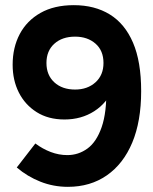

<svg xmlns="http://www.w3.org/2000/svg" viewBox="-20 -712 591 744"><path d="M527 -359Q527 -242 492.5 -159.5Q458 -77 394 -32.5Q330 12 243 12Q187 12 136.5 -8Q86 -28 45 -63L117 -156Q145 -135 176.5 -123Q208 -111 241 -111Q284 -111 319 -136.5Q354 -162 374 -219.5Q394 -277 392 -371H420Q395 -313 345 -281Q295 -249 230 -249Q167 -249 122 -277.5Q77 -306 53 -353.5Q29 -401 29 -461Q29 -528 56.5 -580Q84 -632 137 -662Q190 -692 266 -692Q347 -692 405.5 -656Q464 -620 495.5 -546.5Q527 -473 527 -359ZM381 -468Q381 -516 350 -543Q319 -570 271 -570Q221 -570 190.5 -542.5Q160 -515 160 -468Q160 -421 190.5 -393Q221 -365 271 -365Q319 -365 350 -393Q381 -421 381 -468Z"/></svg>

Font: Gabarito SemiBold
Style: Regular
Weight: 600
Designer: Leandro Assis / Alvaro Franca / Felipe Casaprima
Foundry: Naipe Foundry
Version: Version 1.000